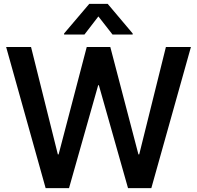

<svg xmlns="http://www.w3.org/2000/svg" viewBox="-20 -970 1016 990"><path d="M215.3 0 11.7 -727.5H140.1L278.3 -173.8H282.2L427.2 -727.5H548.8L693.8 -173.8H697.8L835.4 -727.5H964.4L760.3 0H640.1L489.7 -530.8H486.3L335.9 0ZM560.1 -792 487.3 -885.3 415.5 -792H310.5V-797.4L440.4 -950.2H535.2L664.1 -797.4V-792Z"/></svg>

Font: Inter Cardless Tabular Medium
Style: Regular
Weight: 500
Designer: Rasmus Andersson
Foundry: rsms
Version: Version 4.000;git-4fc901f